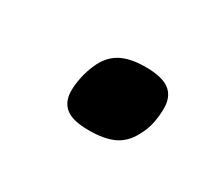

<svg xmlns="http://www.w3.org/2000/svg" viewBox="-42 -516 357 306"><g transform="rotate(30 136.0 -363.5)"><path d="M218.3 -387.2Q218.3 -374.5 215.6 -360.6Q212.9 -346.7 205.1 -333Q194.8 -313.5 177.2 -305.4Q159.7 -297.4 132.3 -297.4Q101.6 -297.4 88.9 -307.9Q76.2 -318.4 76.2 -338.4Q76.2 -350.1 79.1 -363.5Q82 -377 87.4 -389.2Q96.2 -410.2 113.5 -420.2Q130.9 -430.2 160.2 -430.2Q190.9 -430.2 204.6 -419.7Q218.3 -409.2 218.3 -387.2Z"/></g></svg>

Font: Clear Sans Medium
Style: Italic
Weight: 500
Italic angle: -12°
Foundry: Intel Corporation
Version: Version 1.00